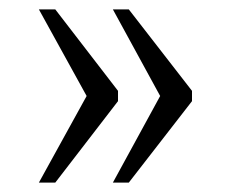

<svg xmlns="http://www.w3.org/2000/svg" viewBox="-20 -475 494 410"><path d="M221 -85 322 -270 221 -455H255L390 -281V-259L255 -85ZM63 -85 165 -270 63 -455H98L232 -281V-259L98 -85Z"/></svg>

Font: Noto Serif Lao SemiCondensed Light
Style: Regular
Weight: 300
Width: 4
Designer: Monotype Design Team
Foundry: Monotype Imaging Inc.
Version: Version 2.003; ttfautohint (v1.8.4.7-5d5b)